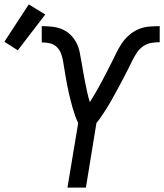

<svg xmlns="http://www.w3.org/2000/svg" viewBox="-105 -854 747 874"><path d="M202 0 251 -294Q243 -310 237 -327Q231 -344 226 -361.5Q221 -379 216.5 -396.5Q212 -414 208 -432Q204 -450 200.5 -468Q197 -486 194 -504Q191 -522 188 -540Q185 -558 182 -576Q179 -594 172.5 -611Q166 -628 153 -640.5Q140 -653 121.5 -657Q103 -661 85 -661V-735Q109 -735 132.5 -732.5Q156 -730 177.5 -721Q199 -712 215.5 -696Q232 -680 242.5 -660Q253 -640 257.5 -617.5Q262 -595 266 -571.5Q270 -548 274 -525Q278 -502 282.5 -479.5Q287 -457 292 -434Q297 -411 304 -389Q304 -389 304 -389Q304 -389 304 -389Q317 -410 330 -432Q343 -454 355 -476.5Q367 -499 378.5 -521.5Q390 -544 401.5 -566.5Q413 -589 424 -612Q435 -635 449 -656Q463 -677 482.5 -694Q502 -711 525.5 -721Q549 -731 573.5 -733Q598 -735 622 -735V-662Q603 -662 583 -658.5Q563 -655 546 -643Q529 -631 517.5 -613.5Q506 -596 497 -577.5Q488 -559 479 -541Q470 -523 460.5 -505Q451 -487 441.5 -469Q432 -451 422 -433Q412 -415 402 -397Q392 -379 381 -361.5Q370 -344 358.5 -327Q347 -310 334 -294L286 0ZM-24 -625 -85 -664 26 -834 101 -788Z"/></svg>

Font: Iosevka Curly Extended
Style: Italic
Weight: 400
Width: 7
Italic angle: -9°
Monospace: yes
Designer: Belleve Invis
Foundry: Belleve Invis
Version: Version 11.1.0; ttfautohint (v1.8.3)